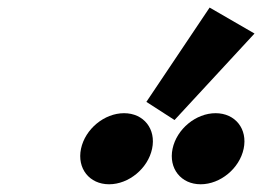

<svg xmlns="http://www.w3.org/2000/svg" viewBox="-20 -1002 679 497"><path d="M358.9 -738.3 431.8 -691.3 638.8 -915.2 522.6 -982.4ZM301.1 -709C250.1 -709 200.5 -668 189.7 -617C179 -566 211.4 -525 262.4 -525C313.4 -525 363 -566 373.7 -617C384.5 -668 352.1 -709 301.1 -709ZM538.1 -709C487.1 -709 437.5 -668 426.7 -617C416 -566 448.4 -525 499.4 -525C550.4 -525 600 -566 610.7 -617C621.5 -668 589.1 -709 538.1 -709Z"/></svg>

Font: Hussar
Style: BdOblTwo
Weight: 700
Foundry: Cannot Into Space Fonts
Version: Version 2.00